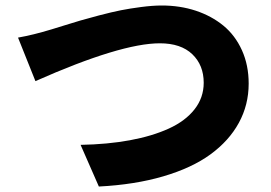

<svg xmlns="http://www.w3.org/2000/svg" viewBox="-20 -675 996 705"><path d="M46.2 -536.9Q101.2 -546.5 169 -567.1Q169.4 -567.1 211.8 -580.3Q254.3 -593.4 275 -599.6Q295.8 -605.8 343.2 -618.3Q390.6 -630.7 423.7 -637.3Q456.7 -643.8 498.6 -649.3Q540.5 -654.8 573.9 -654.8Q641 -654.8 698.9 -635.7Q756.7 -616.5 800.1 -581Q843.4 -545.5 868.3 -490.6Q893.1 -435.7 893.1 -367.9Q893.1 -290.1 857.1 -224.1Q821 -158 752.7 -108.1Q684.3 -58.2 579.5 -27.5Q474.8 3.2 343 9.9L275.9 -143.1Q375 -144.9 456.9 -160Q538.7 -175.1 599.6 -202.8Q660.5 -230.5 694.2 -273.4Q728 -316.4 728 -371.1Q728 -435.7 686.1 -475.9Q644.2 -516 567.1 -516Q423.3 -516 110.1 -377.1Z"/></svg>

Font: Karasuma Gothic
Style: Black
Weight: 900
Designer: Rasmus Andersson / Ryoko Nishizuka
Foundry: Genbu
Version: Version 1.00